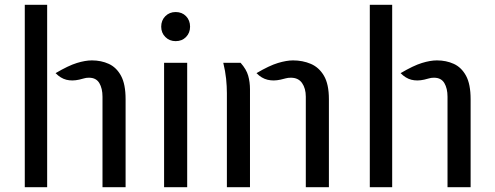

<svg xmlns="http://www.w3.org/2000/svg" viewBox="-20 -778 2056 798"><path d="M83 0V-758H176V0ZM406 0V-376Q406 -410.5 392.8 -432.8Q379.5 -455 350 -455Q338 -455 330.2 -452.5Q322.5 -450 309 -447Q280 -440.5 256 -446.5Q232 -452.5 211 -474Q264.5 -505.5 299.5 -516.2Q334.5 -527 362 -527Q400.5 -527 432.2 -512.5Q464 -498 483 -463Q502 -428 502 -366V0Z M662 0V-517H758V0ZM710 -607Q684.5 -607 667.2 -624.2Q650 -641.5 650 -667Q650 -693.5 667.2 -710.8Q684.5 -728 710 -728Q736.5 -728 753.2 -710.8Q770 -693.5 770 -667Q770 -641.5 753.2 -624.2Q736.5 -607 710 -607Z M1251 0V-376Q1251 -410.5 1235.5 -432.8Q1220 -455 1189 -455Q1177 -455 1168 -452.5Q1159 -450 1146 -447Q1117 -440.5 1092 -446.5Q1067 -452.5 1046 -474Q1099.5 -505.5 1135.2 -516.2Q1171 -527 1198 -527Q1238 -527 1272 -512.5Q1306 -498 1326.5 -463Q1347 -428 1347 -366V0ZM923 0V-391Q923 -419 919.8 -450.5Q916.5 -482 908 -517H980Q1004 -490 1011.5 -463.5Q1019 -437 1019 -407V0Z M1517 0V-758H1610V0ZM1840 0V-376Q1840 -410.5 1826.8 -432.8Q1813.5 -455 1784 -455Q1772 -455 1764.2 -452.5Q1756.5 -450 1743 -447Q1714 -440.5 1690 -446.5Q1666 -452.5 1645 -474Q1698.5 -505.5 1733.5 -516.2Q1768.5 -527 1796 -527Q1834.5 -527 1866.2 -512.5Q1898 -498 1917 -463Q1936 -428 1936 -366V0Z"/></svg>

Font: Expletus Sans
Style: Regular
Weight: 400
Designer: Jasper de Waard
Foundry: Designtown
Version: Version 7.500